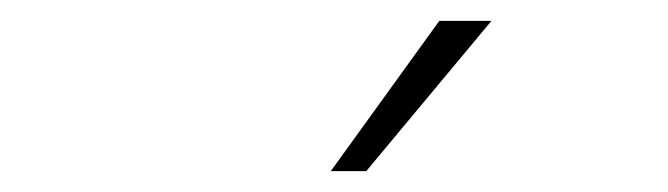

<svg xmlns="http://www.w3.org/2000/svg" viewBox="-20 -716 640 184"><path d="M297 -552 401 -696H451L331 -552Z"/></svg>

Font: Gantari ExtraLight
Style: Italic
Weight: 250
Italic angle: -10°
Designer: Anugrah Pasau
Foundry: Lafontype
Version: Version 1.000